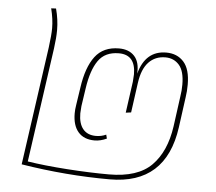

<svg xmlns="http://www.w3.org/2000/svg" viewBox="-50 -727 888 790"><g transform="rotate(5 394.0 -331.5)"><path d="M65 -21 134 -509Q141 -562 141 -590Q141 -627 130 -671L150 -672Q162 -627 162 -584Q162 -552 156 -508L89 -35Q159 -24 253 -17.5Q347 -11 426 -11Q545 -11 602 -68.5Q659 -126 674 -231L691 -356Q695 -380 695 -405Q695 -461 673 -486Q651 -511 616 -511Q574 -511 547 -482.5Q520 -454 512 -396L495 -273L473 -270L491 -399Q493 -421 493 -430Q493 -511 424 -511Q367 -511 339 -471Q311 -431 300 -355L289 -281Q287 -259 287 -251Q287 -209 305.5 -186.5Q324 -164 359 -164Q381 -164 401 -173L405 -157Q379 -145 355 -145Q311 -145 287.5 -172Q264 -199 264 -249Q264 -265 267 -283L278 -356Q290 -441 324 -486Q358 -531 423 -531Q464 -531 486.5 -506.5Q509 -482 506 -434Q532 -531 618 -531Q663 -531 690 -501Q717 -471 717 -407Q717 -379 713 -354L696 -229Q663 9 431 9Q251 9 65 -21Z"/></g></svg>

Font: FiraGO Thin
Style: Italic
Weight: 100
Italic angle: -8°
Designer: bBox Type GmbH
Foundry: bBox Type GmbH
Version: Version 1.001